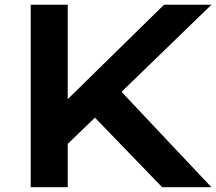

<svg xmlns="http://www.w3.org/2000/svg" viewBox="-20 -783 904 803"><path d="M108.4 0H263.2V-181.2L377 -291L658.2 0H864.3L488.3 -398.9L864.3 -763.2H666L263.2 -368.2V-763.2H108.4Z"/></svg>

Font: Krona One
Style: Regular
Weight: 400
Designer: Yvonne Schüttler
Foundry: Yvonne Schüttler
Version: Version 1.002